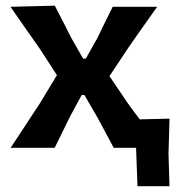

<svg xmlns="http://www.w3.org/2000/svg" viewBox="-20 -522 630 678"><path d="M17.5 0Q40 -34 56.8 -59.5Q73.5 -85 88.5 -108Q103.5 -131 120.5 -156.5L181 -256.5L121.5 -348.5Q95.5 -385.5 72.5 -418.2Q49.5 -451 17 -498L173.5 -502Q190.5 -470 203.8 -443.2Q217 -416.5 231.5 -388.5L273.5 -315H283L324 -388Q338 -417 350.2 -442Q362.5 -467 378 -498H535Q512 -465.5 495.2 -442Q478.5 -418.5 463.8 -397.5Q449 -376.5 431.5 -351L366.5 -253L433 -155Q443.5 -141 453.2 -127.5Q463 -114 473.5 -100.5Q499.5 -101 525 -101.8Q550.5 -102.5 578.5 -103Q577.5 -68.5 576.8 -38Q576 -7.5 575 21.5Q576 50 576.8 78.2Q577.5 106.5 578.5 135.5H465.5L460.5 0H381.5Q366.5 -28 353.2 -53Q340 -78 324.5 -106.5L278 -186.5H268.5L227 -110Q212 -79 200 -54.8Q188 -30.5 173 0Z"/></svg>

Font: Commissioner Loud SemiBold
Style: Regular
Weight: 600
Designer: Kostas Bartsokas
Foundry: Kostas Bartsokas
Version: Version 1.000; ttfautohint (v1.8.3)